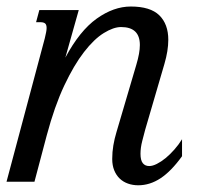

<svg xmlns="http://www.w3.org/2000/svg" viewBox="-47 -549 642 580"><path d="M88.4 -433.6Q90.8 -443.8 92.3 -451.4Q93.8 -459 93.8 -464.4Q93.8 -474.6 89.1 -478.3Q84.5 -481.9 75.7 -481.9H62L71.8 -518.6H190.9L150.4 -375Q193.8 -456.1 245.1 -492.7Q296.4 -529.3 348.1 -529.3Q407.2 -529.3 434.3 -502.7Q461.4 -476.1 461.4 -428.7Q461.4 -396 449.7 -356L391.6 -157.2Q387.7 -143.1 382.6 -122.8Q377.4 -102.5 377.4 -84.5Q377.4 -64.9 384.3 -56.2Q391.1 -47.4 403.8 -47.4Q414.1 -47.4 427 -54Q439.9 -60.5 453.4 -71.5Q466.8 -82.5 479.7 -97.2Q492.7 -111.8 502.9 -128.4V-77.1Q470.2 -31.7 438 -10.5Q405.8 10.7 370.6 10.7Q354 10.7 339.6 5.6Q325.2 0.5 314.7 -9.5Q304.2 -19.5 298.1 -34.4Q292 -49.3 292 -68.8Q292 -89.8 295.4 -109.9Q298.8 -129.9 304.7 -149.4L364.7 -353Q370.1 -371.1 372.8 -386Q375.5 -400.9 375.5 -413.1Q375.5 -467.3 318.8 -467.3Q295.9 -467.3 266.6 -449.2Q237.3 -431.2 206.8 -391.8Q176.3 -352.5 147 -290.3Q117.7 -228 94.2 -140.1L57.1 0H-27.3Z"/></svg>

Font: Arian Grqi
Style: Italic
Weight: 400
Italic angle: -15°
Designer: Ruben Hakobyan (Tarumian)
Foundry: Ruben Hakobyan (Tarumian)
Version: Version 1.002